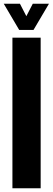

<svg xmlns="http://www.w3.org/2000/svg" viewBox="-26 -1000 280 1020"><path d="M40 0V-800H190V0ZM76 -841 -6 -980H80L114 -914L148 -980H234L152 -841Z"/></svg>

Font: Big Shoulders Display Thin Black
Style: Regular
Weight: 900
Version: Version 2.002